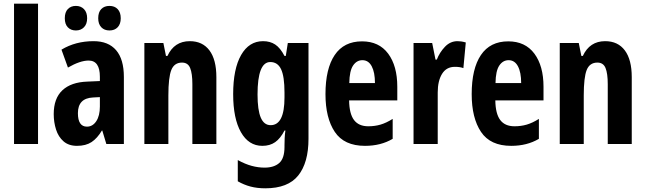

<svg xmlns="http://www.w3.org/2000/svg" viewBox="-20 -780 3497 1040"><path d="M186 0H56V-760H186Z M487 -557Q567 -557 609 -508Q651 -459 651 -363V0H556L534 -73H532Q507 -31 476 -10.5Q445 10 397 10Q352 10 324 -14.5Q296 -39 283.5 -78.5Q271 -118 271 -162Q271 -247 318 -291Q365 -335 453 -338L521 -341V-364Q521 -452 460 -452Q414 -452 348 -414L313 -511Q389 -557 487 -557ZM484 -252Q402 -248 402 -167Q402 -94 451 -94Q482 -94 501.5 -123.5Q521 -153 521 -203V-254ZM331 -681Q331 -714 347.5 -731Q364 -748 391 -748Q418 -748 435 -730.5Q452 -713 452 -681Q452 -650 435 -632.5Q418 -615 391 -615Q364 -615 347.5 -632Q331 -649 331 -681ZM512 -681Q512 -714 528.5 -731Q545 -748 573 -748Q601 -748 617.5 -730.5Q634 -713 634 -681Q634 -650 617.5 -632.5Q601 -615 573 -615Q545 -615 528.5 -632.5Q512 -650 512 -681Z M1008 -557Q1077 -557 1114.5 -507Q1152 -457 1152 -362V0H1022V-324Q1022 -382 1010 -411.5Q998 -441 966 -441Q924 -441 908 -401Q892 -361 892 -263V0H762V-547H865L879 -477H887Q924 -557 1008 -557Z M1405 -557Q1443 -557 1470.5 -539Q1498 -521 1521 -477H1528L1539 -547H1651V-28Q1651 101 1595.5 170.5Q1540 240 1417 240Q1373 240 1337 230.5Q1301 221 1268 202V87Q1308 109 1343.5 118.5Q1379 128 1413 128Q1464 128 1492.5 103Q1521 78 1521 16V7Q1521 -10 1522 -32Q1523 -54 1526 -73H1521Q1499 -30 1470.5 -10Q1442 10 1401 10Q1327 10 1285 -64Q1243 -138 1243 -270Q1243 -407 1286 -482Q1329 -557 1405 -557ZM1444 -444Q1375 -444 1375 -268Q1375 -184 1392.5 -143Q1410 -102 1446 -102Q1521 -102 1521 -252V-279Q1521 -366 1502.5 -405Q1484 -444 1444 -444Z M1941 -556Q2033 -556 2082.5 -489.5Q2132 -423 2132 -310V-236H1871Q1872 -164 1897.5 -130Q1923 -96 1975 -96Q2010 -96 2041 -105Q2072 -114 2107 -136V-28Q2043 10 1957 10Q1844 10 1793.5 -65.5Q1743 -141 1743 -270Q1743 -408 1793 -482Q1843 -556 1941 -556ZM1943 -454Q1912 -454 1892.5 -425Q1873 -396 1872 -330H2011Q2011 -388 1993.5 -421Q1976 -454 1943 -454Z M2458 -557Q2468 -557 2478.5 -555.5Q2489 -554 2503 -550L2490 -411Q2472 -418 2444 -418Q2398 -418 2374.5 -380Q2351 -342 2351 -279V0H2220V-547H2321L2339 -457H2346Q2361 -496 2390 -526.5Q2419 -557 2458 -557Z M2733 -556Q2825 -556 2874.5 -489.5Q2924 -423 2924 -310V-236H2663Q2664 -164 2689.5 -130Q2715 -96 2767 -96Q2802 -96 2833 -105Q2864 -114 2899 -136V-28Q2835 10 2749 10Q2636 10 2585.5 -65.5Q2535 -141 2535 -270Q2535 -408 2585 -482Q2635 -556 2733 -556ZM2735 -454Q2704 -454 2684.5 -425Q2665 -396 2664 -330H2803Q2803 -388 2785.5 -421Q2768 -454 2735 -454Z M3258 -557Q3327 -557 3364.5 -507Q3402 -457 3402 -362V0H3272V-324Q3272 -382 3260 -411.5Q3248 -441 3216 -441Q3174 -441 3158 -401Q3142 -361 3142 -263V0H3012V-547H3115L3129 -477H3137Q3174 -557 3258 -557Z"/></svg>

Font: Noto Sans Lao ExtraCondensed
Style: Bold
Weight: 700
Width: 2
Designer: Monotype Design Team
Foundry: Monotype Imaging Inc.
Version: Version 2.003; ttfautohint (v1.8.4.7-5d5b)